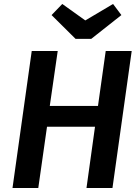

<svg xmlns="http://www.w3.org/2000/svg" viewBox="-20 -948 704 968"><path d="M550 -928 410 -845 294 -928 240 -872 361 -752H440L592 -872ZM173 0 217 -309H459L416 0H547L644 -691H513L474 -414H231L271 -691H140L43 0Z"/></svg>

Font: Fira Sans Medium
Style: Italic
Weight: 500
Italic angle: -8°
Designer: bBox Type GmbH & Carrois Corporate GbR & Edenspiekermann AG
Foundry: bBox Type GmbH & Carrois Corporate GbR & Edenspiekermann AG
Version: Version 4.301;PS 004.301;hotconv 1.0.88;makeotf.lib2.5.64775